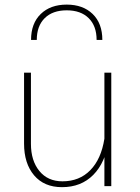

<svg xmlns="http://www.w3.org/2000/svg" viewBox="-20 -793 595 818"><path d="M112.3 -623H136.7Q136.7 -682.1 170.4 -715.6Q204.1 -749 264.2 -749Q324.2 -749 357.9 -715.6Q391.6 -682.1 391.6 -623H416Q416 -693.4 374.8 -733.4Q333.5 -773.4 264.2 -773.4Q194.8 -773.4 153.6 -733.4Q112.3 -693.4 112.3 -623ZM454.1 -483.4H424.8V-151.4V0H454.1ZM82.5 -181.2Q82.5 -96.7 125.2 -46.1Q168 4.4 244.1 4.4Q325.7 4.4 377.4 -47.9Q429.2 -100.1 444.3 -197.8L424.8 -202.1Q411.1 -115.2 364.7 -67.9Q318.4 -20.5 246.1 -20.5Q183.6 -20.5 147.7 -64.5Q111.8 -108.4 111.8 -180.2V-483.4H82.5Z"/></svg>

Font: Estedad-FD VF
Style: Regular
Weight: 100
Designer: Amin Abedi
Version: Version 7.3